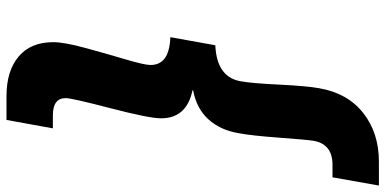

<svg xmlns="http://www.w3.org/2000/svg" viewBox="-312 -642 1165 580"><g transform="rotate(90 270.0 -351.5)"><path d="M175.8 -224.1Q175.8 -252.4 155.5 -267.3Q135.3 -282.2 91.8 -284.2L116.2 -419.9Q212.9 -424.3 225.1 -497.1Q231 -528.3 235.1 -612.8Q239.3 -697.3 246.1 -733.9Q260.7 -819.3 320.8 -866.7Q380.9 -914.1 467.8 -914.1H540L515.1 -773.9H477.1Q415 -773.9 404.8 -716.8Q401.4 -694.3 395.3 -611.6Q389.2 -528.8 381.8 -490.2Q372.6 -435.1 340.1 -399.2Q307.6 -363.3 252.9 -353L252 -351.1Q336.9 -333.5 336.9 -255.9Q336.9 -220.2 306.4 -103.3Q275.9 13.7 275.9 32.2Q275.9 70.8 328.1 70.8H367.2L341.8 210.9H270Q193.8 210.9 150.4 174.3Q106.9 137.7 106.9 69.8Q106.9 36.6 124.3 -27.1Q141.6 -90.8 158.7 -148.2Q175.8 -205.6 175.8 -224.1Z"/></g></svg>

Font: SVN-Poppins
Style: Bold Italic
Weight: 700
Italic angle: -10°
Designer: Ninad Kale (Devanagari), Jonny Pinhorn (Latin)
Foundry: Indian Type Foundry
Version: Version 3.002 2017